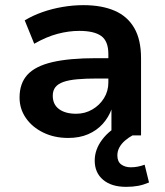

<svg xmlns="http://www.w3.org/2000/svg" viewBox="-20 -526 640 746"><path d="M245 10Q191 10 148 -11Q105 -32 80.5 -67.5Q56 -103 56 -147Q56 -202 86.5 -235.5Q117 -269 183 -284.5Q249 -300 354 -300H418V-221H359Q313 -221 280 -218Q247 -215 226 -207.5Q205 -200 195 -187Q185 -174 185 -154Q185 -120 209.5 -102Q234 -84 276 -84Q310 -84 338.5 -100.5Q367 -117 384 -144.5Q401 -172 401 -205V-316Q401 -366 373.5 -386Q346 -406 288 -406Q247 -406 203.5 -394.5Q160 -383 113 -356L76 -447Q108 -466 145 -479Q182 -492 223 -499Q264 -506 304 -506Q375 -506 425 -484.5Q475 -463 501.5 -417.5Q528 -372 528 -300V0H413V-103H414Q402 -70 379 -44.5Q356 -19 322.5 -4.5Q289 10 245 10ZM470 200Q413 200 380.5 172.5Q348 145 348 98Q348 55 377 16.5Q406 -22 452 -43L495 0Q480 8 466 20Q452 32 444 46.5Q436 61 436 78Q436 102 451 113Q466 124 488 124Q502 124 515 121.5Q528 119 542 114L559 183Q538 192 517 196Q496 200 470 200Z"/></svg>

Font: Nunito Sans 9pt
Style: Bold
Weight: 700
Version: Version 3.101;gftools[0.9.27]